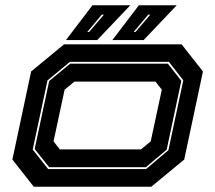

<svg xmlns="http://www.w3.org/2000/svg" viewBox="-20 -708 816 728"><path d="M108 0 27 -103 98 -437 223 -540H668.5L749.5 -437L678.5 -103L553.5 0ZM162.5 -67H534L618.5 -138.5L675 -403.5L620.5 -473.5H245L160 -403L104 -141ZM166.5 -74 111.5 -143 166.5 -401 246 -466.5H616.5L667.5 -401.5L612 -140.5L533 -74ZM207 -141.5H514.5L551.5 -172L593.5 -368L569.5 -398.5H262L225 -368L183 -172ZM406 -556 506.5 -688H650L524.5 -556ZM230 -556 330.5 -688H474L348.5 -556ZM311 -587H318L374 -652.5H366ZM487 -587H494L550 -652.5H542Z"/></svg>

Font: Tourney Expanded ExtraBold
Style: Italic
Weight: 800
Width: 7
Italic angle: -12°
Designer: Tyler Finck
Foundry: Etcetera Type Co
Version: Version 1.010; ttfautohint (v1.8.3)